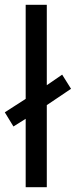

<svg xmlns="http://www.w3.org/2000/svg" viewBox="-29 -780 316 800"><path d="M78 0V-285L27 -253L-9 -312L78 -368V-760H166V-425L230 -469L267 -410L166 -342V0Z"/></svg>

Font: Noto Naskh Arabic
Style: Regular
Weight: 400
Designer: Monotype Design Team, David Williams, Mohamad Dakak and Nizar Qandah
Foundry: Monotype Imaging Inc.
Version: Version 2.013